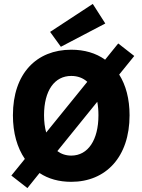

<svg xmlns="http://www.w3.org/2000/svg" viewBox="-20 -917 727 981"><path d="M120 44 182 -33C227 -3 282 12 344 12C521 12 642 -115 642 -328C642 -412 623 -482 589 -536L666 -631L584 -695L517 -612C470 -646 411 -663 344 -663C167 -663 46 -542 46 -328C46 -237 68 -162 107 -105L38 -20ZM291 -678 518 -797 454 -897 236 -754ZM205 -328C205 -455 259 -529 344 -529C376 -529 404 -519 426 -499L216 -240C209 -265 205 -295 205 -328ZM344 -122C317 -122 293 -130 273 -145L477 -397C481 -376 483 -353 483 -328C483 -202 430 -122 344 -122Z"/></svg>

Font: DAIFUKU Sans
Style: Bold
Weight: 700
Designer: Original font ‘Source Han Sans JP’ : Paul D. Hunt
Foundry: Daifuku
Version: Version 1.000